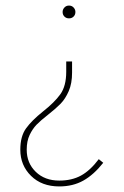

<svg xmlns="http://www.w3.org/2000/svg" viewBox="-20 -473 444 690"><path d="M205 -430Q205 -439 211.5 -446Q218 -453 228 -453Q238 -453 244.5 -446Q251 -439 251 -430Q251 -420 244.5 -413.5Q238 -407 228 -407Q218 -407 211.5 -413.5Q205 -420 205 -430ZM53 65Q53 17 73.5 -11.5Q94 -40 134 -72Q176 -105 197 -134.5Q218 -164 218 -215V-252H239V-212Q239 -173 227 -145.5Q215 -118 198 -100.5Q181 -83 153 -61Q126 -40 111.5 -25Q97 -10 86.5 12Q76 34 76 65Q76 113 108.5 144.5Q141 176 193 176Q238 176 271 158Q304 140 335 99L351 112Q317 155 279.5 176Q242 197 193 197Q130 197 91.5 159Q53 121 53 65Z"/></svg>

Font: Fira Sans Condensed Thin
Style: Regular
Weight: 250
Width: 3
Designer: Carrois Corporate & Edenspiekermann AG
Foundry: Carrois Corporate GbR & Edenspiekermann AG
Version: Version 4.203